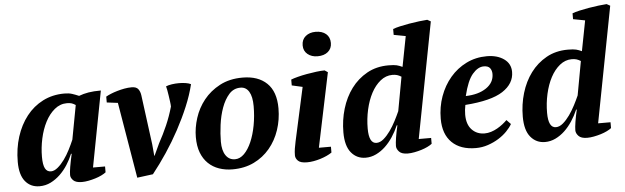

<svg xmlns="http://www.w3.org/2000/svg" viewBox="-48 -926 3619 1111"><g transform="rotate(-5 1761.0 -370.0)"><path d="M339 -159Q326 -127 306.5 -96.5Q287 -66 262 -42Q237 -18 207 -3Q177 12 142 12Q90 12 59 -26Q28 -64 28 -139Q28 -217 49.5 -284.5Q71 -352 110.5 -402.5Q150 -453 206 -481.5Q262 -510 331 -510Q357 -510 375.5 -504Q394 -498 415 -489Q441 -499 471 -504Q501 -509 543 -509L459 -69H529V-35Q519 -27 502.5 -19Q486 -11 466.5 -5Q447 1 426.5 5Q406 9 388 9Q353 9 338 -6Q323 -21 323 -37Q323 -55 328 -84.5Q333 -114 343 -159ZM215 -68Q234 -68 254.5 -85Q275 -102 293.5 -127.5Q312 -153 327.5 -183.5Q343 -214 354 -240L391 -438Q379 -446 368.5 -449.5Q358 -453 341 -453Q301 -453 269 -426.5Q237 -400 215 -357.5Q193 -315 181.5 -262Q170 -209 170 -156Q170 -110 181 -89Q192 -68 215 -68Z M852 -175Q879 -224 901 -274.5Q923 -325 939 -381Q939 -392 936.5 -409.5Q934 -427 931.5 -445Q929 -463 926 -478.5Q923 -494 921 -500Q935 -506 955.5 -509Q976 -512 996.5 -512Q1017 -512 1036 -509Q1055 -506 1066 -500Q1051 -438 1023.5 -372.5Q996 -307 961 -242Q926 -177 885 -115.5Q844 -54 801 0L709 12L635 -429L571 -437V-471Q583 -478 600 -485Q617 -492 637.5 -498Q658 -504 679.5 -508Q701 -512 722 -512Q749 -512 760 -497.5Q771 -483 774 -461L812 -173L818 -106H820Z M1349 -455Q1309 -455 1282.5 -425Q1256 -395 1239.5 -349.5Q1223 -304 1216 -251Q1209 -198 1209 -153Q1209 -102 1228.5 -73.5Q1248 -45 1282 -45Q1311 -45 1335.5 -69.5Q1360 -94 1378 -135.5Q1396 -177 1406 -230.5Q1416 -284 1416 -342Q1416 -397 1398.5 -426Q1381 -455 1349 -455ZM1067 -192Q1067 -246 1085 -302.5Q1103 -359 1140 -405.5Q1177 -452 1233.5 -482Q1290 -512 1366 -512Q1456 -512 1507 -463Q1558 -414 1558 -317Q1558 -251 1538 -191.5Q1518 -132 1480 -86.5Q1442 -41 1387.5 -14.5Q1333 12 1263 12Q1221 12 1185 -0.5Q1149 -13 1122.5 -38.5Q1096 -64 1081.5 -102Q1067 -140 1067 -192Z M1646 -442V-476Q1661 -482 1686 -488.5Q1711 -495 1739 -500Q1767 -505 1794.5 -508.5Q1822 -512 1843 -512L1861 -500L1771 -69H1841V-35Q1828 -26 1810.5 -18Q1793 -10 1773.5 -4Q1754 2 1734 5.5Q1714 9 1696 9Q1658 9 1643.5 -5.5Q1629 -20 1629 -37Q1629 -57 1632 -76Q1635 -95 1640 -118L1708 -428ZM1729 -667Q1729 -701 1752 -720Q1775 -739 1810 -739Q1848 -739 1870.5 -720Q1893 -701 1893 -667Q1893 -635 1870.5 -616Q1848 -597 1810 -597Q1775 -597 1752 -616Q1729 -635 1729 -667Z M2231 -159Q2216 -124 2195.5 -93Q2175 -62 2150.5 -39Q2126 -16 2097 -2Q2068 12 2036 12Q1985 12 1952.5 -27Q1920 -66 1920 -145Q1920 -216 1939.5 -281.5Q1959 -347 1996.5 -397.5Q2034 -448 2088.5 -478.5Q2143 -509 2213 -509Q2246 -509 2261.5 -505Q2277 -501 2294 -493L2328 -669L2259 -682V-716Q2274 -722 2300 -728Q2326 -734 2355.5 -739Q2385 -744 2413.5 -747.5Q2442 -751 2460 -752L2480 -741L2351 -69H2423V-35Q2413 -27 2396.5 -19Q2380 -11 2360.5 -5Q2341 1 2320 5Q2299 9 2281 9Q2246 9 2231 -7Q2216 -23 2216 -40Q2216 -57 2221 -89Q2226 -121 2235 -159ZM2106 -68Q2127 -68 2147.5 -85.5Q2168 -103 2186.5 -129Q2205 -155 2220.5 -185Q2236 -215 2247 -240L2283 -437Q2270 -445 2258.5 -448.5Q2247 -452 2231 -452Q2193 -452 2161.5 -426.5Q2130 -401 2108 -359.5Q2086 -318 2074 -264.5Q2062 -211 2062 -155Q2062 -68 2106 -68Z M2762 -455Q2728 -455 2696.5 -418Q2665 -381 2644 -293Q2718 -295 2763.5 -326Q2809 -357 2809 -407Q2809 -427 2798.5 -441Q2788 -455 2762 -455ZM2890 -109Q2879 -89 2858 -67.5Q2837 -46 2809 -28.5Q2781 -11 2747 0.5Q2713 12 2676 12Q2587 12 2537.5 -36.5Q2488 -85 2488 -174Q2488 -243 2510 -304Q2532 -365 2571.5 -411.5Q2611 -458 2665.5 -485Q2720 -512 2785 -512Q2845 -512 2884 -484.5Q2923 -457 2923 -409Q2923 -341 2855.5 -297Q2788 -253 2637 -242Q2634 -228 2632.5 -213.5Q2631 -199 2631 -186Q2631 -129 2660 -98.5Q2689 -68 2734 -68Q2753 -68 2772 -74Q2791 -80 2808.5 -90Q2826 -100 2840.5 -111.5Q2855 -123 2866 -134Z M3273 -159Q3258 -124 3237.5 -93Q3217 -62 3192.5 -39Q3168 -16 3139 -2Q3110 12 3078 12Q3027 12 2994.5 -27Q2962 -66 2962 -145Q2962 -216 2981.5 -281.5Q3001 -347 3038.5 -397.5Q3076 -448 3130.5 -478.5Q3185 -509 3255 -509Q3288 -509 3303.5 -505Q3319 -501 3336 -493L3370 -669L3301 -682V-716Q3316 -722 3342 -728Q3368 -734 3397.5 -739Q3427 -744 3455.5 -747.5Q3484 -751 3502 -752L3522 -741L3393 -69H3465V-35Q3455 -27 3438.5 -19Q3422 -11 3402.5 -5Q3383 1 3362 5Q3341 9 3323 9Q3288 9 3273 -7Q3258 -23 3258 -40Q3258 -57 3263 -89Q3268 -121 3277 -159ZM3148 -68Q3169 -68 3189.5 -85.5Q3210 -103 3228.5 -129Q3247 -155 3262.5 -185Q3278 -215 3289 -240L3325 -437Q3312 -445 3300.5 -448.5Q3289 -452 3273 -452Q3235 -452 3203.5 -426.5Q3172 -401 3150 -359.5Q3128 -318 3116 -264.5Q3104 -211 3104 -155Q3104 -68 3148 -68Z"/></g></svg>

Font: PTSerif
Style: Bold Italic
Weight: 700
Italic angle: -12°
Designer: A.Korolkova, O.Umpeleva, V.Yefimov
Foundry: ParaType Ltd
Version: Version 1.000W OFL; ttfautohint (v1.2) -l 8 -r 50 -G 200 -x 